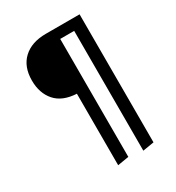

<svg xmlns="http://www.w3.org/2000/svg" viewBox="-210 -816 1060 1156"><g transform="rotate(-30 319.5 -237.5)"><path d="M288 -689H522V201L444 214V-619H347V201L269 214V-283Q171 -288 122.5 -343.5Q74 -399 74 -487Q74 -583 131 -636Q188 -689 288 -689Z"/></g></svg>

Font: Fira Sans Condensed
Style: Regular
Weight: 400
Width: 3
Designer: Carrois Corporate & Edenspiekermann AG
Foundry: Carrois Corporate GbR & Edenspiekermann AG
Version: Version 4.202;PS 004.202;hotconv 1.0.88;makeotf.lib2.5.64775